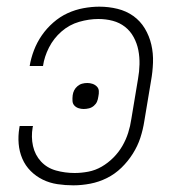

<svg xmlns="http://www.w3.org/2000/svg" viewBox="-20 -548 540 576"><path d="M200 8Q176 8 152.5 4.5Q129 1 108.5 -9Q88 -19 72 -35Q56 -51 47 -72Q38 -93 36 -116.5Q34 -140 38 -164L39 -170H79L78 -166Q73 -137 79 -110Q85 -83 103 -63.5Q121 -44 148 -36.5Q175 -29 204 -29Q224 -29 245 -33Q266 -37 285 -48Q304 -59 320 -75Q336 -91 347 -110Q358 -129 364.5 -149.5Q371 -170 374 -191L394 -311Q398 -333 398.5 -355Q399 -377 395 -397.5Q391 -418 381 -436.5Q371 -455 355 -467.5Q339 -480 318.5 -485.5Q298 -491 275 -491Q247 -491 217.5 -482.5Q188 -474 164.5 -453.5Q141 -433 127 -405.5Q113 -378 109 -350H69Q73 -374 82 -397.5Q91 -421 105.5 -442Q120 -463 140 -480.5Q160 -498 183 -508.5Q206 -519 230.5 -523.5Q255 -528 278 -528Q306 -528 332.5 -521.5Q359 -515 380 -500Q401 -485 414.5 -462.5Q428 -440 434 -414Q440 -388 439 -360Q438 -332 433 -305L413 -185Q409 -159 401 -134.5Q393 -110 378.5 -87Q364 -64 344.5 -45Q325 -26 301 -14Q277 -2 251 3Q225 8 200 8ZM231 -221Q223 -221 215.5 -223.5Q208 -226 203 -231.5Q198 -237 197.5 -245Q197 -253 198 -262Q199 -270 202.5 -277Q206 -284 212.5 -289.5Q219 -295 226.5 -297Q234 -299 242 -299Q250 -299 257.5 -296.5Q265 -294 270.5 -288.5Q276 -283 276.5 -275Q277 -267 275 -258Q274 -250 271 -243Q268 -236 261.5 -230.5Q255 -225 247 -223Q239 -221 231 -221Z"/></svg>

Font: Iosevka Extralight Oblique
Style: Regular
Weight: 200
Italic angle: -9°
Monospace: yes
Designer: Belleve Invis
Foundry: Belleve Invis
Version: Version 32.5.0; ttfautohint (v1.8.4)